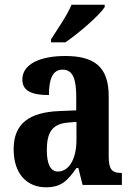

<svg xmlns="http://www.w3.org/2000/svg" viewBox="-20 -786 566 816"><path d="M197 -619V-606H258C315 -645 403 -721 425 -756V-766H284C266 -721 224 -662 197 -619ZM175 10C241 10 267 -18 305 -72H313L331 0H498V-51H495C455 -51 442 -67 442 -122V-377C442 -503 380 -548 257 -548C155 -548 75 -516 75 -448C75 -401 112 -382 188 -382C188 -449 203 -490 246 -490C291 -490 304 -448 304 -374V-317L233 -314C103 -309 38 -260 38 -152C38 -42 99 10 175 10ZM226 -57C194 -57 179 -90 179 -148C179 -222 201 -259 268 -265L305 -268V-191C305 -112 274 -57 226 -57Z"/></svg>

Font: Noto Serif Sinhala Condensed
Style: Bold
Weight: 700
Width: 3
Designer: Jelle Bosma - Monotype Design Team
Foundry: Monotype Imaging Inc.
Version: Version 2.007